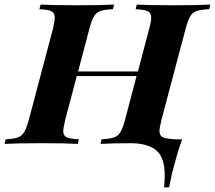

<svg xmlns="http://www.w3.org/2000/svg" viewBox="-61 -628 938 838"><path d="M857 -608 852 -588Q815 -586 797.5 -580Q780 -574 769.5 -557Q759 -540 749 -502L644 -106Q635 -68 635 -57Q635 -36 649.5 -29Q664 -22 703 -20H734Q716 27 690 128Q681 170 677 190H655Q658 162 658 137Q658 62 623.5 30.5Q589 -1 516 -3Q428 -3 378 0L382 -20Q418 -22 436 -28Q454 -34 464.5 -51Q475 -68 485 -106L535 -296H274L224 -106Q215 -68 215 -57Q215 -36 229.5 -29Q244 -22 283 -20L279 0Q224 -3 122 -3Q13 -3 -41 0L-36 -20Q-1 -22 16.5 -28Q34 -34 44.5 -51.5Q55 -69 65 -106L170 -502Q178 -536 178 -550Q178 -572 163.5 -579Q149 -586 111 -588L116 -608Q167 -605 279 -605Q376 -605 437 -608L432 -588Q395 -586 377.5 -580Q360 -574 349.5 -557Q339 -540 329 -502L280 -316H541L590 -502Q599 -534 599 -550Q599 -572 584 -579Q569 -586 531 -588L536 -608Q590 -605 692 -605Q803 -605 857 -608Z"/></svg>

Font: Playfair Display SC
Style: Bold Italic
Weight: 700
Italic angle: -14°
Designer: Claus Eggers Sørensen
Foundry: Claus Eggers Sørensen
Version: Version 1.200; ttfautohint (v1.6)